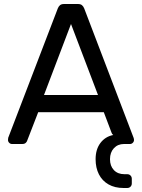

<svg xmlns="http://www.w3.org/2000/svg" viewBox="-20 -720 710 960"><path d="M598 220Q554 220 522.5 202Q491 184 474.5 151.5Q458 119 458 76Q458 27 482 -5Q506 -37 546 -45Q543 -47 541 -50Q539 -53 538 -56L499 -159H171L116 -17Q115 -12 109 -6Q103 0 91 0H40Q32 0 26 -6Q20 -12 20 -20Q20 -25 21 -31L269 -678Q273 -688 280 -694Q287 -700 301 -700H369Q383 -700 390 -694Q397 -688 401 -678L648 -31Q650 -25 650 -20Q650 -12 644 -6Q638 0 630 0H600Q569 0 549.5 21Q530 42 530 76Q530 110 549.5 130.5Q569 151 602 151H616Q626 151 632.5 157.5Q639 164 639 174V197Q639 207 632.5 213.5Q626 220 616 220ZM200 -245H470L335 -600Z"/></svg>

Font: DVN-Rubik
Style: Regular
Weight: 400
Designer: Hubert and Fischer
Foundry: Hubert & Fischer
Version: Version 2.102